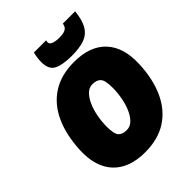

<svg xmlns="http://www.w3.org/2000/svg" viewBox="-257 -1057 1196 1196"><g transform="rotate(-45 341.0 -459.0)"><path d="M310 6Q171 6 98.5 -71Q26 -148 32 -290Q38 -419 80.5 -512Q123 -605 201.5 -655.5Q280 -706 394 -706Q534 -706 606 -629Q678 -552 672 -410Q667 -282 624 -188.5Q581 -95 502.5 -44.5Q424 6 310 6ZM327 -173Q357 -173 380 -195.5Q403 -218 419 -255Q435 -292 443 -336Q451 -380 451 -423Q451 -487 433 -507Q415 -527 377 -527Q347 -527 324 -504Q301 -481 285 -444Q269 -407 261 -363Q253 -319 253 -276Q253 -212 271 -192.5Q289 -173 327 -173ZM412 -742Q333 -742 291 -762.5Q249 -783 249 -849Q249 -882 259 -924H366Q364 -914 364 -909Q364 -892 385.5 -884.5Q407 -877 434 -877Q469 -877 485 -884Q501 -891 506.5 -901.5Q512 -912 514 -924H622Q615 -852 591 -812.5Q567 -773 523 -757.5Q479 -742 412 -742Z"/></g></svg>

Font: Georama Black
Style: Italic
Weight: 900
Italic angle: -9°
Designer: Jean-Baptiste Levee
Foundry: Production Type
Version: Version 1.000